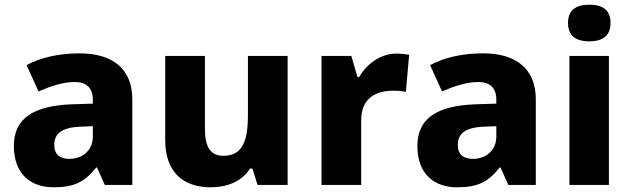

<svg xmlns="http://www.w3.org/2000/svg" viewBox="-20 -787 2684 817"><path d="M318 -560C230 -560 153 -542 93 -510L144 -398C197 -421 249 -438 298 -438C346 -438 375 -415 375 -362V-346L281 -343C122 -336 39 -283 39 -166C39 -46 111 10 208 10C299 10 342 -15 389 -74H393L426 0H543V-364C543 -493 461 -560 318 -560ZM324 -248 375 -250V-206C375 -147 331 -111 275 -111C237 -111 211 -128 211 -170C211 -217 240 -245 324 -248Z M1204 -549H1035V-299C1035 -186 1012 -124 930 -124C875 -124 852 -163 852 -238V-549H683V-191C683 -50 764 10 877 10C945 10 1009 -14 1044 -70H1054L1076 0H1204Z M1667 -559C1598 -559 1540 -514 1508 -459H1501L1475 -549H1348V0H1517V-275C1517 -377 1589 -401 1653 -401C1676 -401 1695 -399 1707 -396L1721 -554C1709 -556 1685 -559 1667 -559Z M2035 -560C1947 -560 1870 -542 1810 -510L1861 -398C1914 -421 1966 -438 2015 -438C2063 -438 2092 -415 2092 -362V-346L1998 -343C1839 -336 1756 -283 1756 -166C1756 -46 1828 10 1925 10C2016 10 2059 -15 2106 -74H2110L2143 0H2260V-364C2260 -493 2178 -560 2035 -560ZM2041 -248 2092 -250V-206C2092 -147 2048 -111 1992 -111C1954 -111 1928 -128 1928 -170C1928 -217 1957 -245 2041 -248Z M2488 -767C2438 -767 2397 -750 2397 -689C2397 -629 2438 -611 2488 -611C2537 -611 2578 -629 2578 -689C2578 -750 2537 -767 2488 -767ZM2571 -549H2403V0H2571Z"/></svg>

Font: Noto Sans Gurmukhi ExtraBold
Style: Regular
Weight: 800
Designer: Jelle Bosma - Monotype Design Team
Foundry: Monotype Imaging Inc.
Version: Version 2.004